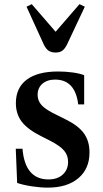

<svg xmlns="http://www.w3.org/2000/svg" viewBox="-20 -870 485 901"><path d="M204 10.5Q170.5 10.5 130.2 4.5Q90 -1.5 60.5 -11.5L54 -172H85.5Q97.5 -28 207.5 -28Q249.5 -28 274.5 -50.8Q299.5 -73.5 299.5 -110.5Q299.5 -141 280.8 -163.2Q262 -185.5 215.5 -209.5L172 -231.5Q109.5 -263 82 -299Q54.5 -335 54.5 -386Q54.5 -458 105.5 -496.2Q156.5 -534.5 252.5 -534.5Q288.5 -534.5 322 -529.8Q355.5 -525 375 -517V-380H347Q333 -496.5 238.5 -496.5Q201.5 -496.5 179 -477Q156.5 -457.5 156.5 -425Q156.5 -396.5 176.2 -375.5Q196 -354.5 243.5 -332L289.5 -309Q347.5 -280.5 373.8 -244.2Q400 -208 400 -154.5Q400 -78 347.8 -33.8Q295.5 10.5 204 10.5ZM241.5 -623.5Q220.5 -623.5 208 -632.2Q195.5 -641 186 -660L104.5 -838.5L129 -850.5L241 -721L353 -850.5L378 -838.5L294 -660Q284 -640.5 272.2 -632Q260.5 -623.5 241.5 -623.5Z"/></svg>

Font: Libre Caslon Text Medium
Style: Regular
Weight: 500
Designer: Pablo Impallari, Rodrigo Fuenzalida, Katja Schimmel
Foundry: Pablo Impallari, Rodrigo Fuenzalida
Version: Version 2.000